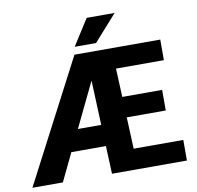

<svg xmlns="http://www.w3.org/2000/svg" viewBox="-95 -1005 1129 1103"><g transform="rotate(-10 469.5 -453.5)"><path d="M906.7 -120.1V0H469.7L462.9 -162.6H261.2L183.1 0H5.4L376 -710.9H876.5V-590.8H597.2L604.5 -424.3H836.9V-304.2H609.4L617.2 -120.1ZM321.3 -287.1H457.5L446.8 -547.4ZM385.3 -755.4 481.9 -907.2H645L509.8 -755.4Z"/></g></svg>

Font: Vazirmatn RD FD ExtraBold
Style: Regular
Weight: 800
Designer: Saber Rastikerdar
Foundry: Saber Rastikerdar
Version: Version 33.003